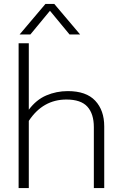

<svg xmlns="http://www.w3.org/2000/svg" viewBox="-20 -960 622 980"><path d="M212 -940H257L389 -784H335L235 -905L135 -784H80ZM75 -739H127V-400Q165 -451 216.5 -473Q268 -495 326 -495Q420 -495 466 -446Q512 -397 512 -315V0H459V-311Q459 -379 426 -415.5Q393 -452 319 -452Q199 -452 127 -343V0H75Z"/></svg>

Font: Prompt ExtraLight
Style: Regular
Weight: 275
Designer: Katatrad Team
Foundry: CadsonDemak
Version: Version 1.001